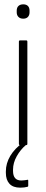

<svg xmlns="http://www.w3.org/2000/svg" viewBox="-20 -668 213 884"><path d="M72 0Q67 0 67 -6V-476Q67 -482 72 -482H101Q106 -482 106 -476V-6Q106 0 101 0ZM87 -582Q73 -582 65 -590Q57 -598 57 -611V-619Q57 -633 65 -640.5Q73 -648 87 -648Q101 -648 108.5 -640.5Q116 -633 116 -619V-611Q116 -598 108.5 -590Q101 -582 87 -582ZM73 196Q40 196 23.5 178Q7 160 7 128V121Q7 84 27.5 49.5Q48 15 88 -13L98 -6L99 0Q74 21 57 51.5Q40 82 40 113V119Q40 141 49.5 152Q59 163 78 163Q85 163 92 162Q99 161 106 160Q110 158 110 164V187Q110 189 109.5 190Q109 191 107 192Q100 194 91 195Q82 196 73 196Z"/></svg>

Font: Sofia Sans Condensed ExtraLight
Style: Regular
Weight: 250
Version: Version 4.100